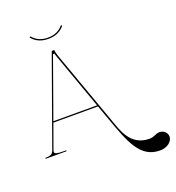

<svg xmlns="http://www.w3.org/2000/svg" viewBox="-195 -1075 1349 1469"><g transform="rotate(-20 479.5 -340.0)"><path d="M344.5 -865C294 -865 252 -881.5 220 -920.5L211.5 -914.5C231.5 -889.5 269 -855 344.5 -855C418 -855 456.5 -888 477.5 -914.5L469 -920.5C439 -883.5 397 -865 344.5 -865ZM566 -120.5C642 91 694.5 239.5 856 239.5C913 239.5 959 205 959 163C959 131.5 931 106 897 106C866 106 850 127.5 809.5 127.5C654 127.5 616 -16 584 -106L370 -703C360 -730.5 357.5 -745 357.5 -755C357.5 -757 356 -760 352.5 -760H339C337.5 -760 335.5 -759 334.5 -756.5L79.5 -44.5C70 -17.5 55.5 -7.5 12.5 -7.5H10V0H180V-7.5H159.5C108 -7.5 86 -11 86 -29C86 -32.5 87 -36.5 88.5 -41.5L160 -240H523ZM163.5 -250 336.5 -733.5H348C348.5 -731 349.5 -725 358.5 -700L519.5 -250Z"/></g></svg>

Font: ZnikomitNo24
Style: Regular
Weight: 500
Designer: gluk
Foundry: gluk
Version: Version 0.55